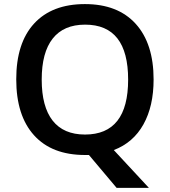

<svg xmlns="http://www.w3.org/2000/svg" viewBox="-20 -745 827 935"><path d="M394 -89.8Q604 -89.8 604 -357.4Q604 -625 394.5 -625Q290 -625 236.6 -557.1Q183.1 -489.3 183.1 -357.4Q183.1 -225.6 236.3 -157.7Q289.6 -89.8 394 -89.8ZM728 -357.9Q728 -228 678.5 -139.2Q628.9 -50.3 534.2 -14.2L705.1 169.9H547.9L413.1 9.8H394Q232.4 9.8 145.8 -86.2Q59.1 -182.1 59.1 -358.9Q59.1 -535.6 146.2 -630.4Q233.4 -725.1 393.6 -725.1Q553.7 -725.1 640.9 -628.9Q728 -532.7 728 -357.9Z"/></svg>

Font: OpenSans-Semibold
Style: Regular
Weight: 600
Foundry: Ascender Corporation
Version: Version 1.10